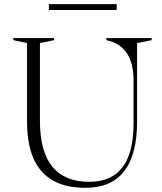

<svg xmlns="http://www.w3.org/2000/svg" viewBox="-20 -891 779 923"><path d="M390 12Q250 12 180 -67.5Q110 -147 110 -304V-684L44 -698V-708H240V-698L172 -684V-310Q172 -163 231.5 -90Q291 -17 409 -17Q516 -17 569 -87Q622 -157 622 -297V-505Q622 -545 614 -578Q606 -611 590 -635Q574 -659 549.5 -675Q525 -691 491 -698V-708H709V-698L639 -684V-306Q639 -148 577 -68Q515 12 390 12ZM215 -843V-871H541V-843Z"/></svg>

Font: Kalnia Light
Style: Regular
Weight: 300
Designer: Frida Medrano
Foundry: Frida Medrano
Version: Version 1.105